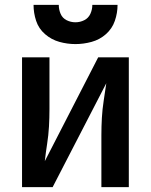

<svg xmlns="http://www.w3.org/2000/svg" viewBox="-20 -764 616 784"><path d="M70 0H195L414 -424Q409 -389 403.5 -353.5Q398 -318 396 -283Q394 -248 394 -212V0H506V-530H381L163 -106Q167 -142 172.5 -177Q178 -212 180 -247.5Q182 -283 182 -318V-530H70ZM288 -584Q321 -584 354 -593Q387 -602 412.5 -624.5Q438 -647 449 -679Q460 -711 460 -744H357Q357 -725 349 -707.5Q341 -690 324 -681.5Q307 -673 288 -673Q269 -673 252 -681.5Q235 -690 227.5 -707.5Q220 -725 220 -744H117Q117 -711 127.5 -679Q138 -647 164 -624.5Q190 -602 222.5 -593Q255 -584 288 -584Z"/></svg>

Font: Iosevka Sparkle Semibold
Style: Regular
Weight: 600
Designer: Belleve Invis
Foundry: Belleve Invis
Version: Version 4.5.0; ttfautohint (v1.8.3)